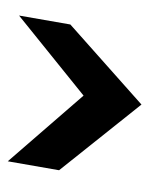

<svg xmlns="http://www.w3.org/2000/svg" viewBox="35 -834 384 494"><g transform="rotate(90 227.0 -587.0)"><path d="M43 -576 249 -759 418 -547 395 -415 226 -610 20 -444Z"/></g></svg>

Font: Cabin
Style: Bold Italic
Weight: 700
Italic angle: -7°
Designer: Pablo Impallari
Foundry: Pablo Impallari. http://www.impallari.com Igino Marini. http://www.ikern.com
Version: Version 2.200